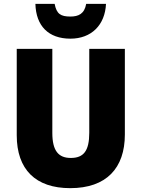

<svg xmlns="http://www.w3.org/2000/svg" viewBox="-20 -968 735 998"><path d="M531 -948H428C419 -896 388 -882 346 -882C296 -882 274 -895 264 -948H164C167 -833 232 -767 346 -767C455 -767 526 -838 531 -948ZM629 -269V-714H444V-278C444 -184 415 -147 348 -147C284 -147 252 -184 252 -277V-714H67V-265C67 -87 165 10 345 10C533 10 629 -94 629 -269Z"/></svg>

Font: Noto Sans Sinhala SemiCondensed Black
Style: Regular
Weight: 900
Width: 4
Designer: Jelle Bosma - Monotype Design Team
Foundry: Monotype Imaging Inc.
Version: Version 2.006